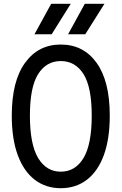

<svg xmlns="http://www.w3.org/2000/svg" viewBox="-20 -976 640 1011"><path d="M300 15Q221 15 163 -29.5Q105 -74 73.5 -159.2Q42 -244.5 42 -367.5Q42 -548.5 111.8 -645Q181.5 -741.5 300 -741.5Q419.5 -741.5 488.8 -645Q558 -548.5 558 -367.5Q558 -244.5 526.8 -159.2Q495.5 -74 437.5 -29.5Q379.5 15 300 15ZM300 -72Q376.5 -72 419.8 -144Q463 -216 463 -367.5Q463 -517 419.8 -585.8Q376.5 -654.5 300 -654.5Q224 -654.5 180.8 -585.8Q137.5 -517 137.5 -367.5Q137.5 -216 180.8 -144Q224 -72 300 -72ZM338.5 -795.5 426.5 -956H530L429 -795.5ZM161.5 -795.5 249.5 -956H352.5L252 -795.5Z"/></svg>

Font: Spline Sans Mono
Style: Regular
Weight: 400
Monospace: yes
Designer: Eben Sorkin, Mirko Velimirovic
Foundry: Sorkin Type
Version: Version 1.004